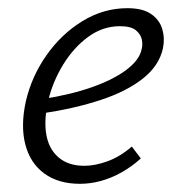

<svg xmlns="http://www.w3.org/2000/svg" viewBox="-20 -441 432 469"><path d="M175 8Q123 8 88.5 -17Q54 -42 42 -87.5Q30 -133 43 -193Q57 -254 93.5 -306Q130 -358 181.5 -389.5Q233 -421 291 -421Q329 -421 349.5 -406.5Q370 -392 376.5 -369.5Q383 -347 378 -323Q369 -281 329.5 -249.5Q290 -218 226.5 -197Q163 -176 83 -164L84 -199Q154 -210 206 -228.5Q258 -247 289.5 -271Q321 -295 326 -321Q329 -331 326.5 -344Q324 -357 312 -367Q300 -377 273 -377Q231 -377 195.5 -351Q160 -325 134.5 -283.5Q109 -242 98 -196Q87 -149 93 -113Q99 -77 123 -56.5Q147 -36 186 -36Q212 -36 242.5 -47Q273 -58 302 -83L324 -54Q302 -34 277 -20Q252 -6 226.5 1Q201 8 175 8Z"/></svg>

Font: Ysabeau Office Light
Style: Italic
Weight: 300
Italic angle: -12°
Designer: Christian Thalmann (Catharsis Fonts)
Version: Version 2.001;gftools[0.9.30]; featfreeze: tnum,lnum,ss02